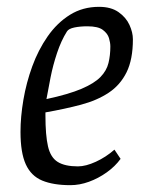

<svg xmlns="http://www.w3.org/2000/svg" viewBox="-20 -533 420 562"><path d="M186 9Q136 9 103.5 -4.5Q71 -18 55.5 -52Q40 -86 40 -147Q40 -191 48.5 -241Q57 -291 74.5 -339Q92 -387 119.5 -426.5Q147 -466 184.5 -489.5Q222 -513 270 -513Q305 -513 327 -497.5Q349 -482 359 -460Q369 -438 369 -418Q369 -359 350.5 -321.5Q332 -284 298 -261.5Q264 -239 217 -226.5Q170 -214 113 -204V-195Q113 -137 120.5 -104.5Q128 -72 149 -59Q170 -46 208 -46Q231 -46 260.5 -59.5Q290 -73 315 -95L333 -68Q317 -46 292.5 -28.5Q268 -11 240.5 -1Q213 9 186 9ZM116 -243Q181 -257 218.5 -273Q256 -289 274 -307.5Q292 -326 297.5 -348.5Q303 -371 303 -397Q303 -408 299 -421.5Q295 -435 281 -445.5Q267 -456 236 -456Q214 -456 197.5 -452.5Q181 -449 176 -441Q159 -414 147 -378Q135 -342 128 -306.5Q121 -271 116 -243Z"/></svg>

Font: Faustina Light Light
Style: Italic
Weight: 300
Italic angle: -8°
Version: Version 1.200